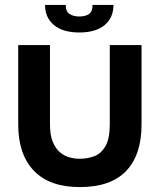

<svg xmlns="http://www.w3.org/2000/svg" viewBox="-20 -746 645 780"><path d="M304 14Q181 14 117.5 -52.5Q54 -119 54 -240V-563H183V-241Q183 -197 194.5 -169.5Q206 -142 224 -127Q242 -112 263 -106.5Q284 -101 304 -101Q334 -101 362 -111Q390 -121 408 -151.5Q426 -182 426 -241V-563H555V-240Q555 -117 492.5 -51.5Q430 14 304 14ZM302 -614Q236 -614 199.5 -644Q163 -674 163 -726H247Q247 -699 263 -689Q279 -679 302 -679Q327 -679 341.5 -689Q356 -699 356 -726H441Q441 -674 405 -644Q369 -614 302 -614Z"/></svg>

Font: Darker Grotesque Light ExtraBold
Style: Regular
Weight: 800
Version: Version 1.000;gftools[0.9.28]